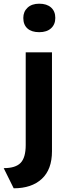

<svg xmlns="http://www.w3.org/2000/svg" viewBox="-55 -812 375 1038"><path d="M157 -638Q116 -638 93.5 -658Q71 -678 71 -715Q71 -749 94 -770.5Q117 -792 157 -792Q198 -792 221 -771.5Q244 -751 244 -715Q244 -680 221 -659Q198 -638 157 -638ZM19 206 -35 97Q29 97 56.5 68.5Q84 40 84 -28V-529H226V6Q226 104 171 155Q116 206 19 206Z"/></svg>

Font: Readex Pro SemiBold
Style: Regular
Weight: 600
Designer: Bonnie Shaver-Troup, Thomas Jockin
Foundry: Lexend
Version: Version 1.204; ttfautohint (v1.8.4.7-5d5b)